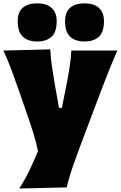

<svg xmlns="http://www.w3.org/2000/svg" viewBox="-21 -886 715 1138"><path d="M93.3 231.4Q127.9 177.2 154.8 120.8Q181.6 64.5 204.1 9.8Q191.9 -48.8 173.1 -108.2Q154.3 -167.5 134.3 -223.6L98.1 -329.1Q76.7 -391.6 52.2 -458Q27.8 -524.4 -1 -586.4L276.9 -593.3Q279.8 -538.6 287.6 -487.3Q295.4 -436 304.7 -381.3L328.6 -246.6H345.7L372.6 -380.4Q382.8 -432.6 390.9 -483.4Q398.9 -534.2 401.9 -586.4H674.3Q653.8 -539.1 635.7 -495.1Q617.7 -451.2 597.4 -398.4Q577.1 -345.7 549.3 -272L487.3 -107.4Q444.8 3.9 417 82.8Q389.2 161.6 374 224.6ZM199.2 -640.1Q144.5 -640.1 114.3 -668.5Q84 -696.8 84 -760.3Q84 -814.9 114.5 -840.6Q145 -866.2 200.2 -866.2Q254.9 -866.2 284.9 -839.1Q314.9 -812 314.9 -759.8Q314.9 -696.3 284.7 -668.2Q254.4 -640.1 199.2 -640.1ZM479.5 -640.1Q424.8 -640.1 394.8 -668.5Q364.7 -696.8 364.7 -760.3Q364.7 -814.9 395.3 -840.6Q425.8 -866.2 481 -866.2Q535.6 -866.2 565.4 -839.1Q595.2 -812 595.2 -759.8Q595.2 -696.3 564.9 -668.2Q534.7 -640.1 479.5 -640.1Z"/></svg>

Font: Pinar-DS1-FD Black
Style: Regular
Weight: 900
Designer: Amin Abedi
Version: Version 2.000